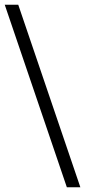

<svg xmlns="http://www.w3.org/2000/svg" viewBox="-32 -710 369 810"><path d="M307 80H250L-12 -690H45Z"/></svg>

Font: Bricolage Grotesque ExtraLight
Style: Regular
Weight: 250
Designer: Mathieu Triay
Foundry: Atelier Triay
Version: Version 1.000;gftools[0.9.30]